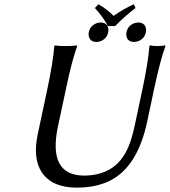

<svg xmlns="http://www.w3.org/2000/svg" viewBox="-20 -858 785 888"><path d="M390.6 -709Q397 -739.7 427.7 -751Q437 -753.9 445.3 -753.9Q474.6 -753.9 480.5 -727.5Q482.4 -718.3 480.5 -709Q474.1 -678.2 443.8 -667Q434.6 -664.1 426.3 -664.1Q397 -664.1 390.6 -690.4Q388.7 -699.7 390.6 -709ZM564.9 -709Q571.3 -739.7 601.6 -751Q610.8 -753.9 619.1 -753.9Q648.4 -753.9 654.8 -727.5Q656.7 -718.3 654.8 -709Q648.4 -678.2 617.7 -667Q608.4 -664.1 600.1 -664.1Q570.8 -664.1 564.9 -690.4Q563 -699.7 564.9 -709ZM638.7 -444.8Q666 -573.7 670.9 -645L673.8 -647.9Q691.9 -645 708 -645Q725.6 -645 743.7 -647.9L745.1 -645Q720.7 -578.1 692.4 -444.8L660.6 -294.9Q615.2 -82.5 483.9 -20Q420.4 9.8 335 9.8Q220.7 9.8 172.9 -61.5Q131.3 -125.5 154.3 -235.8L198.7 -444.8Q226.1 -573.7 231 -645L233.9 -647.9Q251.5 -645 284.2 -645Q316.9 -645 335.9 -647.9L336.9 -645Q312.5 -578.1 284.7 -444.8L247.1 -269Q202.1 -47.4 367.7 -45.9Q518.6 -45.9 574.2 -179.7Q590.3 -218.3 603 -276.9ZM479 -737.3Q459 -776.9 418.9 -820.8L435.1 -838.4Q476.6 -814.5 504.9 -784.7Q556.6 -819.8 599.1 -838.4L606.9 -820.8Q561.5 -787.1 512.2 -737.3Z"/></svg>

Font: Linux Biolinum Slanted O
Style: Slanted
Weight: 400
Designer: Philipp H. Poll
Foundry: Philipp H. Poll
Version: Version 1.0.4